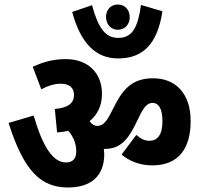

<svg xmlns="http://www.w3.org/2000/svg" viewBox="-20 -894 899 851"><path d="M450 -819C450 -786 472 -762 502 -762C533 -762 555 -785 555 -818C555 -851 533 -874 502 -874C471 -874 450 -851 450 -819ZM700 -844 605 -872C591 -773 567 -726 504 -726C447 -726 415 -770 388 -871L300 -841C338 -699 407 -635 503 -635C609 -635 677 -693 700 -844ZM442 -210C442 -218 441 -226 440 -234H443C504 -234 540 -263 577 -336L604 -391C621 -423 636 -438 656 -438C682 -438 700 -414 700 -357C700 -295 677 -270 642 -270C621 -270 604 -279 584 -296L519 -209C552 -181 598 -161 655 -161C771 -161 825 -235 825 -358C825 -481 757 -547 659 -547C579 -547 534 -512 494 -437L466 -383C447 -348 432 -336 410 -336C398 -336 387 -343 377 -357C412 -385 432 -426 432 -478C432 -567 374 -632 271 -632C211 -632 167 -617 125 -598L163 -498C192 -514 222 -523 250 -523C286 -523 308 -506 308 -473C308 -437 282 -416 223 -411L233 -307C250 -308 267 -311 283 -314C305 -288 318 -259 318 -222C318 -192 303 -174 273 -174C214 -174 170 -243 129 -382L18 -349C87 -132 163 -63 282 -63C385 -63 442 -116 442 -210Z"/></svg>

Font: Noto Sans Devanagari UI Condensed
Style: Bold
Weight: 700
Width: 3
Designer: Jelle Bosma - Monotype Design Team
Foundry: Monotype Imaging Inc.
Version: Version 2.004